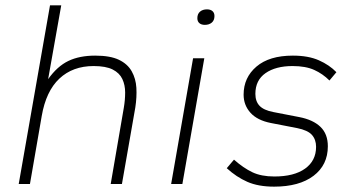

<svg xmlns="http://www.w3.org/2000/svg" viewBox="-20 -688 1326 718"><path d="M50 0 167 -668H209L160 -392Q194 -440 235.5 -460Q277 -480 336 -480Q392 -480 424.5 -464.5Q457 -449 472.5 -421.5Q488 -394 490 -359.5Q492 -325 486 -286L436 0H394L443 -285Q448 -314 448 -342Q448 -370 437.5 -392.5Q427 -415 401.5 -428Q376 -441 330 -441Q252 -441 202 -394Q152 -347 136 -254L92 0Z M620 0 702 -470H744L662 0ZM746 -595Q733 -595 725.5 -601.5Q718 -608 718 -620Q718 -636 728 -644.5Q738 -653 754 -653Q767 -653 774.5 -646.5Q782 -640 782 -628Q782 -612 772 -603.5Q762 -595 746 -595Z M1005 10Q946 10 905 -8Q864 -26 828 -59L855 -91Q890 -60 923.5 -44Q957 -28 1006 -28Q1080 -28 1121 -57.5Q1162 -87 1162 -139Q1162 -166 1146.5 -183.5Q1131 -201 1091 -209L993 -228Q942 -238 916.5 -266.5Q891 -295 891 -334Q891 -398 939 -439Q987 -480 1075 -480Q1133 -480 1172.5 -462.5Q1212 -445 1238 -418L1212 -387Q1187 -412 1155 -426.5Q1123 -441 1074 -441Q1011 -441 973 -414.5Q935 -388 935 -337Q935 -309 950.5 -292.5Q966 -276 1002 -269L1100 -250Q1151 -240 1178.5 -213.5Q1206 -187 1206 -141Q1206 -71 1152.5 -30.5Q1099 10 1005 10Z"/></svg>

Font: Gantari ExtraLight
Style: Italic
Weight: 250
Italic angle: -10°
Designer: Anugrah Pasau
Foundry: Lafontype
Version: Version 1.000